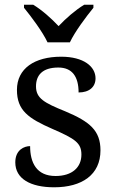

<svg xmlns="http://www.w3.org/2000/svg" viewBox="-20 -786 491 816"><path d="M182 -606H277C298 -651 346 -715 377 -753V-766H338C300 -743 259 -707 229 -675C199 -707 159 -743 121 -766H82V-753C113 -715 161 -651 182 -606ZM210 10C328 10 407 -43 407 -147C407 -231 362 -269 257 -313C168 -349 133 -368 133 -419C133 -466 160 -499 228 -499C287 -499 314 -460 314 -393C360 -393 386 -417 386 -453C386 -503 336 -545 240 -545C127 -545 52 -495 52 -404C52 -317 100 -283 203 -238C300 -196 326 -178 326 -129C326 -75 287 -38 216 -38C135 -38 108 -95 108 -165C84 -165 45 -150 45 -96C45 -26 110 10 210 10Z"/></svg>

Font: Noto Serif Balinese
Style: Regular
Weight: 400
Designer: Monotype Design Team
Foundry: Monotype Imaging Inc.
Version: Version 2.005